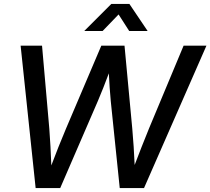

<svg xmlns="http://www.w3.org/2000/svg" viewBox="-20 -961 1075 981"><path d="M162.1 0 85.4 -727.5H194.8L231.9 -304.2Q235.4 -257.3 238 -210.2Q240.7 -163.1 242.2 -115.7Q260.3 -163.1 278.8 -210.2Q297.4 -257.3 317.4 -304.2L497.6 -727.5H616.2L655.8 -304.2Q664.1 -210.9 668 -118.2Q685.5 -164.6 703.9 -211.2Q722.2 -257.8 741.2 -304.2L918 -727.5H1034.7L715.8 0H591.8L545.9 -444.8Q542.5 -478.5 540.3 -513.9Q538.1 -549.3 536.1 -586.4Q522 -549.3 508.3 -513.9Q494.6 -478.5 480 -444.8L287.6 0ZM504.4 -802.7H411.1V-803.2L548.8 -940.9H641.1L733.9 -803.2V-802.7H640.1L585.9 -887.2Z"/></svg>

Font: Inter Display Medium
Style: Italic
Weight: 500
Italic angle: -9.39999°
Designer: Rasmus Andersson
Foundry: rsms
Version: Version 4.000;git-a52131595